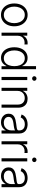

<svg xmlns="http://www.w3.org/2000/svg" viewBox="1610 -2388 789 4050"><g transform="rotate(90 2005.0 -362.5)"><path d="M293.5 11.7Q222.2 11.7 168 -24.2Q113.8 -60.1 83.3 -123.3Q52.7 -186.5 52.7 -268.6Q52.7 -352.1 83.3 -415.3Q113.8 -478.5 168 -514.4Q222.2 -550.3 293.5 -550.3Q364.3 -550.3 418.5 -514.4Q472.7 -478.5 503.4 -415.3Q534.2 -352.1 534.2 -268.6Q534.2 -186.5 503.4 -123.3Q472.7 -60.1 418.5 -24.2Q364.3 11.7 293.5 11.7ZM293.5 -47.9Q349.1 -47.9 387.9 -77.9Q426.8 -107.9 447.3 -158Q467.8 -208 467.8 -268.6Q467.8 -329.6 447.3 -379.9Q426.8 -430.2 387.7 -460.2Q348.6 -490.2 293.5 -490.2Q237.8 -490.2 199 -460.2Q160.2 -430.2 139.6 -380.1Q119.1 -330.1 119.1 -268.6Q119.1 -208 139.6 -158Q160.2 -107.9 199 -77.9Q237.8 -47.9 293.5 -47.9Z M668.5 0V-542.5H731.9V-457.5H736.3Q752.9 -499.5 793 -524.7Q833 -549.8 883.8 -549.8Q892.1 -549.8 901.1 -549.6Q910.2 -549.3 917 -548.8V-482.9Q913.6 -483.4 902.3 -484.9Q891.1 -486.3 877.9 -486.3Q836.9 -486.3 804.2 -468.5Q771.5 -450.7 752.7 -419.4Q733.9 -388.2 733.9 -346.7V0Z M1200.7 11.2Q1134.3 11.2 1083.5 -23.9Q1032.7 -59.1 1004.6 -122.3Q976.6 -185.5 976.6 -270Q976.6 -354 1004.9 -417Q1033.2 -480 1083.7 -514.9Q1134.3 -549.8 1200.7 -549.8Q1249.5 -549.8 1282.7 -532.7Q1315.9 -515.6 1336.9 -490Q1357.9 -464.4 1368.7 -438.5H1374V-727.5H1439.5V0H1376V-101.6H1369.1Q1357.9 -75.2 1336.7 -49.3Q1315.4 -23.4 1282.2 -6.1Q1249 11.2 1200.7 11.2ZM1209.5 -48.3Q1261.7 -48.3 1298.8 -76.9Q1335.9 -105.5 1355.5 -155.5Q1375 -205.6 1375 -270.5Q1375 -335.4 1355.5 -384.8Q1335.9 -434.1 1298.8 -462.2Q1261.7 -490.2 1209.5 -490.2Q1156.2 -490.2 1119.1 -461.4Q1082 -432.6 1062.5 -383.1Q1043 -333.5 1043 -270.5Q1043 -207.5 1062.5 -157.2Q1082 -106.9 1119.4 -77.6Q1156.7 -48.3 1209.5 -48.3Z M1602.5 0V-542.5H1668V0ZM1635.3 -645Q1615.7 -645 1601.3 -658.4Q1586.9 -671.9 1586.9 -690.9Q1586.9 -710.4 1601.3 -723.9Q1615.7 -737.3 1635.3 -737.3Q1655.3 -737.3 1669.4 -723.9Q1683.6 -710.4 1683.6 -690.9Q1683.6 -671.9 1669.4 -658.4Q1655.3 -645 1635.3 -645Z M1896.5 -337.4V0H1831.1V-542.5H1894.5V-416H1883.8Q1906.2 -486.8 1954.3 -518.3Q2002.4 -549.8 2064.5 -549.8Q2119.6 -549.8 2161.6 -526.9Q2203.6 -503.9 2227.3 -459.5Q2251 -415 2251 -350.1V0H2185.5V-345.2Q2185.5 -412.6 2147.9 -451.2Q2110.4 -489.7 2047.4 -489.7Q2004.4 -489.7 1970.2 -471.4Q1936 -453.1 1916.3 -418.9Q1896.5 -384.8 1896.5 -337.4Z M2558.1 11.7Q2508.8 11.7 2468 -7.1Q2427.2 -25.9 2402.8 -62.5Q2378.4 -99.1 2378.4 -151.9Q2378.4 -192.4 2393.8 -219.7Q2409.2 -247.1 2437.3 -264.9Q2465.3 -282.7 2503.9 -293Q2542.5 -303.2 2588.9 -308.6Q2634.3 -314.5 2665.8 -318.8Q2697.3 -323.2 2713.9 -332.5Q2730.5 -341.8 2730.5 -361.8V-374Q2730.5 -410.6 2715.6 -436.8Q2700.7 -462.9 2671.9 -477.1Q2643.1 -491.2 2602.5 -491.2Q2563.5 -491.2 2533.9 -479Q2504.4 -466.8 2485.4 -447Q2466.3 -427.2 2457.5 -403.3L2394 -422.4Q2410.2 -467.3 2442.1 -495.4Q2474.1 -523.4 2515.6 -536.6Q2557.1 -549.8 2601.1 -549.8Q2634.3 -549.8 2668.7 -541Q2703.1 -532.2 2731.9 -511.7Q2760.7 -491.2 2778.3 -456.3Q2795.9 -421.4 2795.9 -369.1V0H2731.4V-85.9H2726.6Q2715.3 -61 2692.6 -38.6Q2669.9 -16.1 2636.5 -2.2Q2603 11.7 2558.1 11.7ZM2567.9 -47.4Q2618.2 -47.4 2654.5 -69.1Q2690.9 -90.8 2710.7 -127.4Q2730.5 -164.1 2730.5 -208.5V-285.6Q2723.6 -278.8 2707.3 -273.7Q2690.9 -268.6 2669.9 -264.4Q2648.9 -260.3 2627.4 -257.3Q2606 -254.4 2588.9 -252.4Q2543.5 -247.1 2511 -234.9Q2478.5 -222.7 2461.7 -201.9Q2444.8 -181.2 2444.8 -148.9Q2444.8 -116.7 2460.9 -94Q2477.1 -71.3 2504.9 -59.3Q2532.7 -47.4 2567.9 -47.4Z M2959 0V-542.5H3022.5V-457.5H3026.9Q3043.5 -499.5 3083.5 -524.7Q3123.5 -549.8 3174.3 -549.8Q3182.6 -549.8 3191.7 -549.6Q3200.7 -549.3 3207.5 -548.8V-482.9Q3204.1 -483.4 3192.9 -484.9Q3181.6 -486.3 3168.5 -486.3Q3127.4 -486.3 3094.7 -468.5Q3062 -450.7 3043.2 -419.4Q3024.4 -388.2 3024.4 -346.7V0Z M3317.9 0V-542.5H3383.3V0ZM3350.6 -645Q3331.1 -645 3316.7 -658.4Q3302.2 -671.9 3302.2 -690.9Q3302.2 -710.4 3316.7 -723.9Q3331.1 -737.3 3350.6 -737.3Q3370.6 -737.3 3384.8 -723.9Q3398.9 -710.4 3398.9 -690.9Q3398.9 -671.9 3384.8 -658.4Q3370.6 -645 3350.6 -645Z M3690.4 11.7Q3641.1 11.7 3600.3 -7.1Q3559.6 -25.9 3535.2 -62.5Q3510.7 -99.1 3510.7 -151.9Q3510.7 -192.4 3526.1 -219.7Q3541.5 -247.1 3569.6 -264.9Q3597.7 -282.7 3636.2 -293Q3674.8 -303.2 3721.2 -308.6Q3766.6 -314.5 3798.1 -318.8Q3829.6 -323.2 3846.2 -332.5Q3862.8 -341.8 3862.8 -361.8V-374Q3862.8 -410.6 3847.9 -436.8Q3833 -462.9 3804.2 -477.1Q3775.4 -491.2 3734.9 -491.2Q3695.8 -491.2 3666.3 -479Q3636.7 -466.8 3617.7 -447Q3598.6 -427.2 3589.8 -403.3L3526.4 -422.4Q3542.5 -467.3 3574.5 -495.4Q3606.4 -523.4 3647.9 -536.6Q3689.5 -549.8 3733.4 -549.8Q3766.6 -549.8 3801 -541Q3835.4 -532.2 3864.3 -511.7Q3893.1 -491.2 3910.6 -456.3Q3928.2 -421.4 3928.2 -369.1V0H3863.8V-85.9H3858.9Q3847.7 -61 3825 -38.6Q3802.2 -16.1 3768.8 -2.2Q3735.4 11.7 3690.4 11.7ZM3700.2 -47.4Q3750.5 -47.4 3786.9 -69.1Q3823.2 -90.8 3843 -127.4Q3862.8 -164.1 3862.8 -208.5V-285.6Q3856 -278.8 3839.6 -273.7Q3823.2 -268.6 3802.2 -264.4Q3781.2 -260.3 3759.8 -257.3Q3738.3 -254.4 3721.2 -252.4Q3675.8 -247.1 3643.3 -234.9Q3610.8 -222.7 3594 -201.9Q3577.1 -181.2 3577.1 -148.9Q3577.1 -116.7 3593.3 -94Q3609.4 -71.3 3637.2 -59.3Q3665 -47.4 3700.2 -47.4Z"/></g></svg>

Font: Inter 16pt Light
Style: Regular
Weight: 300
Version: Version 4.001;git-66647c0bb